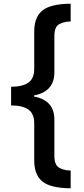

<svg xmlns="http://www.w3.org/2000/svg" viewBox="-20 -852 453 1038"><path d="M40 -383Q101 -383 133 -405Q165 -427 165 -480V-680Q165 -760 209.5 -795.5Q254 -831 362 -832V-736Q322 -735 298 -720Q274 -705 274 -657V-461Q274 -357 164 -336V-330Q274 -310 274 -205V-10Q274 38 298 53.5Q322 69 362 70V166Q254 165 209.5 129.5Q165 94 165 14V-185Q165 -238 133 -260Q101 -282 40 -282Z"/></svg>

Font: Noto Sans Gurmukhi UI SemiBold
Style: Regular
Weight: 600
Designer: Jelle Bosma - Monotype Design Team
Foundry: Monotype Imaging Inc.
Version: Version 2.004; ttfautohint (v1.8.4.7-5d5b)